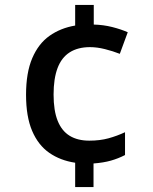

<svg xmlns="http://www.w3.org/2000/svg" viewBox="-20 -744 615 774"><path d="M358 -645Q397 -644 432.5 -635Q468 -626 495 -614L463 -527Q435 -538 403 -546Q371 -554 343 -554Q294 -554 261 -533Q228 -512 212 -469.5Q196 -427 196 -363Q196 -298 212.5 -257Q229 -216 261 -196.5Q293 -177 340 -177Q383 -177 417.5 -186.5Q452 -196 484 -211V-119Q457 -105 427 -96.5Q397 -88 357 -85V10H283V-88Q223 -97 178.5 -128Q134 -159 109.5 -216.5Q85 -274 85 -362Q85 -451 110 -509.5Q135 -568 179.5 -599.5Q224 -631 283 -641V-724H358Z"/></svg>

Font: Noto Sans Syriac Eastern Medium
Style: Regular
Weight: 500
Designer: Patrick Giasson and the Monotype Design Team
Foundry: Monotype Imaging Inc.
Version: Version 3.001